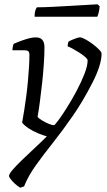

<svg xmlns="http://www.w3.org/2000/svg" viewBox="-20 -674 496 894"><path d="M74 200Q62 193 50 182Q38 171 30 160.5Q22 150 22 146Q22 136 38 117.5Q54 99 80 73.5Q106 48 137 19.5Q168 -9 198 -39Q180 -44 157 -53.5Q134 -63 114 -76Q94 -89 83 -103Q88 -130 93 -162Q98 -194 102.5 -228Q107 -262 110 -296Q113 -330 115 -361Q117 -392 117 -418Q117 -432 111 -436Q105 -440 93 -440H38Q38 -444 38.5 -449.5Q39 -455 40.5 -461Q42 -467 44 -470Q62 -478 80 -484.5Q98 -491 115 -495.5Q132 -500 146 -500Q167 -500 177 -488.5Q187 -477 187 -454Q187 -419 184 -375Q181 -331 176 -285.5Q171 -240 165.5 -199Q160 -158 155 -130Q160 -123 175.5 -113.5Q191 -104 207 -97.5Q223 -91 231 -91Q235 -91 252 -114Q269 -137 292 -173.5Q315 -210 337 -251.5Q359 -293 373.5 -330.5Q388 -368 388 -393Q388 -399 376.5 -409Q365 -419 348.5 -429.5Q332 -440 317 -448Q302 -456 295 -458Q295 -464 296 -470Q297 -476 299 -480Q305 -484 315.5 -488.5Q326 -493 336.5 -496.5Q347 -500 352 -500Q361 -500 377.5 -491Q394 -482 411.5 -469Q429 -456 441 -443.5Q453 -431 453 -424Q453 -398 442 -363.5Q431 -329 411 -290Q366 -202 318 -133Q270 -64 225.5 -8Q181 48 146 97Q111 146 92 194ZM141 -596Q141 -614 144.5 -625Q148 -636 152 -640Q181 -640 221.5 -642Q262 -644 304.5 -646.5Q347 -649 381.5 -651Q416 -653 434 -654L444 -645Q443 -629 439.5 -615.5Q436 -602 433 -596Z"/></svg>

Font: Texturina 12pt Thin
Style: Italic
Weight: 250
Italic angle: -11°
Designer: Guillermo Torres Carreño
Foundry: Omnibus-Type
Version: Version 1.002